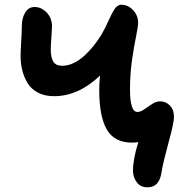

<svg xmlns="http://www.w3.org/2000/svg" viewBox="-20 -632 767 820"><path d="M610.8 168Q580.6 168 564.7 147.2Q548.8 126.5 547.9 98.1Q547.9 47.9 570.8 -24.9Q557.1 -22.9 543.9 -22.9Q468.3 -22.9 436 -79.1Q403.8 -135.3 403.8 -247.1Q403.8 -275.9 407.2 -309.1Q314.5 -221.2 210.9 -221.2Q171.4 -221.2 142.3 -236.3Q113.3 -251.5 97.7 -277.3Q82 -303.2 75 -332.5Q67.9 -361.8 67.9 -395Q67.9 -412.6 70.6 -456.1Q73.2 -499.5 73.2 -520Q73.2 -554.2 87.4 -578.1Q101.6 -602.1 127.9 -602.1Q156.7 -602.1 179.4 -578.4Q202.1 -554.7 202.1 -519Q202.1 -507.8 199.5 -473.4Q196.8 -439 196.8 -420.9Q196.8 -386.7 207.5 -368.9Q218.3 -351.1 246.1 -351.1Q270 -351.1 294.7 -362.8Q319.3 -374.5 340.8 -394.5Q362.3 -414.6 379.9 -436.5Q397.5 -458.5 413.1 -483.9Q426.3 -505.4 442.6 -542Q459 -578.6 470.7 -595.2Q482.4 -611.8 498 -611.8Q526.4 -611.8 548.1 -589.1Q569.8 -566.4 569.8 -535.2Q569.8 -518.1 561.3 -477.3Q552.7 -436.5 543.9 -376Q535.2 -315.4 535.2 -250Q535.2 -153.8 566.9 -153.8Q580.6 -153.8 596.4 -165.3Q612.3 -176.8 629.6 -188Q647 -199.2 664.1 -199.2Q687.5 -199.2 705.3 -181.6Q723.1 -164.1 723.1 -131.8Q723.1 -108.9 700.7 -26.6Q678.2 55.7 670.9 97.2Q662.6 168 610.8 168Z"/></svg>

Font: Shantell Sans Irregular
Style: Regular
Weight: 600
Designer: Stephen Nixon, Anya Danilova, Shantell Martin
Foundry: Arrow Type
Version: Version 1.006;[9816181b4]